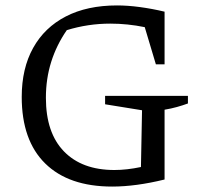

<svg xmlns="http://www.w3.org/2000/svg" viewBox="-20 -679 751 707"><path d="M393 8Q233 8 146.5 -77Q60 -162 60 -322Q60 -427 102 -502.5Q144 -578 222.5 -618.5Q301 -659 411 -659Q450 -659 495 -653Q540 -647 586 -636V-442H554L513 -579Q450 -592 386 -592Q304 -592 226 -568Q188 -513 168.5 -451Q149 -389 149 -319Q149 -190 215.5 -121.5Q282 -53 401 -53Q447 -53 499 -64L503 -273L367 -295V-326H672V-298Q653 -291 631.5 -285Q610 -279 586 -275V-18Q480 8 393 8Z"/></svg>

Font: Piazzolla
Style: Regular
Weight: 400
Designer: Juan Pablo del Peral
Foundry: Huerta Tipografica
Version: Version 1.330